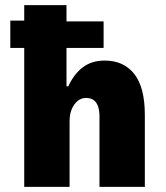

<svg xmlns="http://www.w3.org/2000/svg" viewBox="-20 -725 646 745"><path d="M74 0V-539H20V-645H74V-705H238V-642H382V-539H238V-390H245Q267 -438 301.5 -464Q336 -490 386 -490Q460 -490 501 -438Q542 -386 542 -279V0H366V-272Q366 -296 360.5 -312Q355 -328 343.5 -336.5Q332 -345 314 -345Q296 -345 282 -334Q268 -323 259 -303Q250 -283 250 -254V0Z"/></svg>

Font: Nunito Sans 7pt Condensed Black
Style: Regular
Weight: 900
Width: 3
Designer: Vernon Adams
Foundry: Vernon Adams
Version: Version 3.101;gftools[0.9.27]